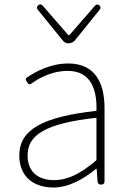

<svg xmlns="http://www.w3.org/2000/svg" viewBox="-20 -823 576 856"><path d="M446 -255V-341C446 -448 408 -540 284 -540C205 -540 137 -503 101 -478C92 -472 94 -467 100 -458C106 -448 111 -444 121 -451C157 -477 214 -507 282 -507C391 -507 413 -414 410 -329C173 -302 66 -247 66 -130C66 -30 136 13 218 13C288 13 354 -26 408 -70H411L415 -14C416 -4 421 0 431 0C441 0 446 -5 446 -15V-170ZM410 -250V-203V-109C341 -50 284 -20 221 -20C157 -20 103 -50 103 -131C103 -220 181 -273 410 -298ZM205 -710 262 -640C267 -634 275 -630 283 -630H286C297 -630 307 -635 314 -643L368 -710L424 -779C430 -786 430 -793 423 -799C416 -805 409 -804 403 -797L289 -666H285L170 -798C164 -805 157 -805 150 -799C143 -793 143 -786 149 -779Z"/></svg>

Font: GenSenRounded2 TW EL
Style: Regular
Weight: 250
Version: Version 2.100;PS 2.1;hotconv 16.6.51;makeotf.lib2.5.65220 DE